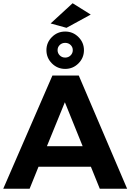

<svg xmlns="http://www.w3.org/2000/svg" viewBox="-23 -1167 806 1187"><path d="M594 0 539 -136H215L160 0H-3L301 -700H464L763 0ZM267 -263H488L378 -535ZM496 -857Q496 -809 462 -775Q428 -741 380 -741Q332 -741 298 -775Q264 -809 264 -857Q264 -904 298 -938Q332 -972 380 -972Q428 -972 462 -938Q496 -904 496 -857ZM333 -857Q333 -838 346.5 -824.5Q360 -811 380 -811Q400 -811 413.5 -824.5Q427 -838 427 -857Q427 -876 413.5 -889Q400 -902 380 -902Q360 -902 346.5 -889Q333 -876 333 -857ZM426 -1147 538 -1077 388 -995 290 -1022Z"/></svg>

Font: Montserrat SemiBold
Style: Regular
Weight: 600
Designer: Julieta Ulanovsky
Foundry: Julieta Ulanovsky
Version: Version 6.001